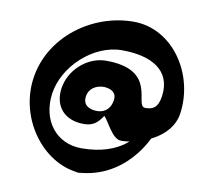

<svg xmlns="http://www.w3.org/2000/svg" viewBox="-105 -1058 1307 1262"><g transform="rotate(10 548.5 -426.5)"><path d="M101 -466C61 -180 276 94 530 94H466C816 94 941 -231 941 -231L842 -223C842 -223 763 -68 491 -68C323 -68 214 -206 240 -390C266 -574 452 -749 643 -749C839 -749 978 -674 954 -498C942 -415 906 -402 858 -402C782 -402 900 -663 552 -663C428 -663 312 -560 294 -433C277 -307 354 -228 478 -228C538 -228 568 -251 603 -304C636 -272 679 -162 740 -162C850 -162 1068 -232 1092 -408C1129 -674 949 -947 686 -947C412 -947 141 -752 101 -466ZM461 -408C468 -461 513 -491 569 -491C618 -488 654 -467 647 -417C640 -365 606 -327 550 -327C490 -327 454 -356 461 -408Z"/></g></svg>

Font: Chaingun
Style: Ita
Weight: 400
Version: Version 0.91